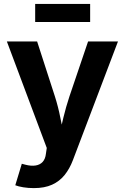

<svg xmlns="http://www.w3.org/2000/svg" viewBox="-20 -759 642 987"><path d="M58.6 193.3 92.1 82.8 110.1 87.6Q139.9 95.3 162.6 91.8Q185.4 88.4 199.3 73.3Q213.2 58.1 216.1 30.9L220.4 1.6L15.3 -545.9H170.8L262.5 -262.5Q279.5 -208.8 289.9 -155.2Q300.4 -101.6 313.8 -43.1H279.7Q293 -101.6 306.1 -155.6Q319.2 -209.6 336.7 -262.5L432.8 -545.9H586.5L354.7 64.4Q338.1 108.4 312.1 140.7Q286.2 173 247.6 190.5Q209.1 208 154.2 208Q125.2 208 99.7 203.8Q74.1 199.6 58.6 193.3ZM443.4 -738.8V-645.8H160.8V-738.8Z"/></svg>

Font: Atlassian Sans
Style: Regular
Weight: 400
Designer: Rasmus Andersson
Foundry: Modifications by Atlassian Pty Ltd, manufactured by rsms
Version: Version 4.001;git-9221beed3